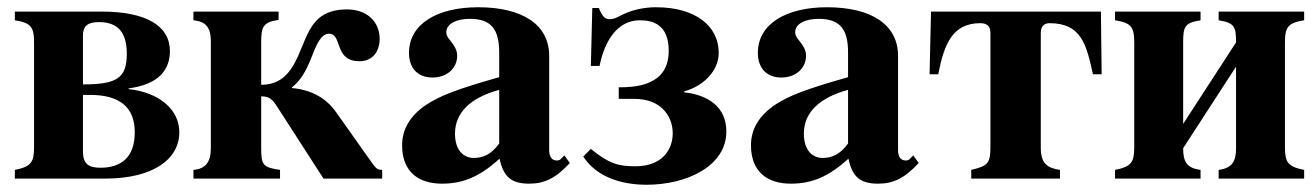

<svg xmlns="http://www.w3.org/2000/svg" viewBox="-20 -493 3633 530"><path d="M209 -395C209 -421 222 -432 253 -432C304 -432 330 -405 330 -345C330 -278 304 -260 209 -260ZM209 -231H229C309 -231 352 -198 352 -128C352 -60 316 -30 257 -30C223 -30 209 -42 209 -75ZM21 -461V-437C65 -430 74 -419 74 -376V-87C74 -45 66 -33 21 -24V0H270C405 0 475 -55 475 -128C475 -191 419 -238 335 -247V-249C418 -260 449 -300 449 -352C449 -422 383 -461 261 -461Z M749 -461H514V-437C548 -434 562 -417 562 -379V-84C562 -45 547 -27 514 -24V0H753V-24C706 -31 701 -37 701 -84V-227C724 -227 732 -219 746 -197L873 0H1035V-24C1024 -24 1019 -27 1010 -39L908 -183C880 -223 839 -245 786 -250V-252C810 -270 825 -299 835 -323C846 -347 860 -400 888 -400C926 -400 901 -324 972 -324C1011 -324 1028 -354 1028 -385C1028 -436 990 -467 938 -467C880 -467 853 -443 834 -409C802 -350 791 -259 701 -259V-376C701 -419 706 -432 749 -438Z M1358 -97C1336 -66 1312 -57 1288 -57C1258 -57 1236 -80 1236 -124C1236 -182 1278 -223 1358 -245ZM1538 -64 1528 -54C1525 -51 1522 -50 1517 -50C1503 -50 1496 -61 1496 -78V-339C1496 -425 1422 -473 1300 -473C1187 -473 1109 -427 1109 -347C1109 -305 1133 -279 1174 -279C1214 -279 1242 -305 1242 -339C1242 -353 1236 -365 1223 -381C1214 -391 1212 -398 1212 -404C1212 -428 1241 -441 1277 -441C1336 -441 1358 -412 1358 -348V-280C1242 -247 1195 -229 1157 -204C1112 -174 1090 -136 1090 -92C1090 -18 1136 14 1200 14C1258 14 1304 -5 1359 -55C1370 -4 1392 14 1441 14C1484 14 1515 -2 1553 -43Z M1611 -311H1635C1650 -386 1688 -437 1746 -437C1783 -437 1826 -425 1826 -352C1826 -314 1811 -291 1794 -278C1770 -260 1740 -252 1688 -252V-220H1732C1803 -220 1837 -174 1837 -125C1837 -79 1807 -34 1734 -34C1687 -34 1661 -41 1611 -82L1590 -61C1624 -8 1689 17 1765 17C1875 17 1985 -34 1985 -130C1985 -214 1909 -234 1869 -238V-241C1922 -255 1964 -298 1964 -347C1964 -421 1900 -473 1791 -473C1758 -473 1723 -466 1691 -449C1680 -443 1673 -440 1663 -440C1650 -440 1643 -447 1633 -471H1615Z M2321 -97C2299 -66 2275 -57 2251 -57C2221 -57 2199 -80 2199 -124C2199 -182 2241 -223 2321 -245ZM2501 -64 2491 -54C2488 -51 2485 -50 2480 -50C2466 -50 2459 -61 2459 -78V-339C2459 -425 2385 -473 2263 -473C2150 -473 2072 -427 2072 -347C2072 -305 2096 -279 2137 -279C2177 -279 2205 -305 2205 -339C2205 -353 2199 -365 2186 -381C2177 -391 2175 -398 2175 -404C2175 -428 2204 -441 2240 -441C2299 -441 2321 -412 2321 -348V-280C2205 -247 2158 -229 2120 -204C2075 -174 2053 -136 2053 -92C2053 -18 2099 14 2163 14C2221 14 2267 -5 2322 -55C2333 -4 2355 14 2404 14C2447 14 2478 -2 2516 -43Z M2853 -402C2853 -421 2863 -429 2877 -429C2965 -429 2979 -370 2997 -288H3021L3019 -461H2550L2546 -288H2570C2586 -371 2609 -429 2686 -429C2703 -429 2714 -422 2714 -402V-88C2714 -42 2707 -35 2661 -24V0H2906V-24C2871 -29 2853 -42 2853 -85Z M3392 -84C3392 -47 3381 -29 3344 -24V0H3580V-24C3535 -33 3527 -45 3527 -87V-376C3527 -419 3536 -430 3580 -437V-461H3344V-437C3388 -430 3392 -419 3392 -376L3246 -151V-376C3246 -419 3250 -430 3294 -437V-461H3058V-437C3102 -430 3111 -419 3111 -376V-87C3111 -45 3103 -33 3058 -24V0H3294V-24C3257 -29 3246 -45 3246 -84L3392 -309Z"/></svg>

Font: XITS Math
Style: Bold
Weight: 700
Designer: MicroPress Inc., with final additions and corrections provided by Coen Hoffman, Elsevier (retired)
Version: Version 1.302